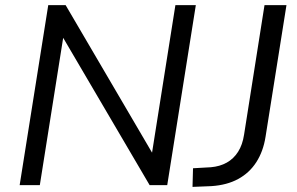

<svg xmlns="http://www.w3.org/2000/svg" viewBox="-20 -725 1165 752"><path d="M57 0 169 -705H237L585 -111H573L667 -705H747L635 0H566L218 -593H230L136 0ZM734 7 736 -66 806 -70Q841 -73 868 -88Q895 -103 912.5 -130.5Q930 -158 936 -198L1016 -705H1102L1020 -189Q1011 -132 984 -90Q957 -48 913 -24Q869 0 808 4Z"/></svg>

Font: Nunito Sans 10pt
Style: Italic
Weight: 400
Italic angle: -9°
Designer: Vernon Adams
Foundry: Vernon Adams
Version: Version 3.101;gftools[0.9.27]